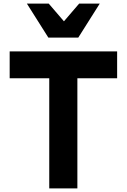

<svg xmlns="http://www.w3.org/2000/svg" viewBox="-20 -1052 707 1072"><path d="M255 -615H34V-765H634V-615H412V0H255ZM130 -1032H252L337 -933L422 -1032H537L417 -842H250Z"/></svg>

Font: Application
Style: Bold
Weight: 700
Designer: Wei Huang
Foundry: Wei Huang
Version: Version 0.012